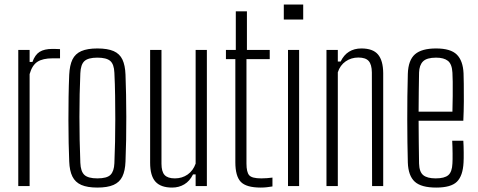

<svg xmlns="http://www.w3.org/2000/svg" viewBox="-20 -820 2108 846"><path d="M60.5 0V-600H110.5V-547H123Q134 -578.5 154.5 -591.5Q175 -604.5 211.5 -604.5Q218.5 -604.5 227.8 -604.2Q237 -604 244.5 -603.5V-563H211.5Q168.5 -563 145 -547.8Q121.5 -532.5 110.5 -493.5V0Z M409 6.5Q365 6.5 338.2 -5.2Q311.5 -17 299 -42.2Q286.5 -67.5 285 -108.5Q283.5 -144 282.5 -190.8Q281.5 -237.5 281.5 -289.5Q281.5 -341.5 282.2 -393.2Q283 -445 285 -491Q287 -532.5 299.2 -557.8Q311.5 -583 338.2 -594.8Q365 -606.5 409 -606.5Q454 -606.5 480.8 -594.8Q507.5 -583 519.5 -557.5Q531.5 -532 533 -491Q534.5 -450.5 535.5 -403Q536.5 -355.5 536.5 -305.2Q536.5 -255 535.8 -205Q535 -155 533 -108.5Q531.5 -67.5 519.2 -42.2Q507 -17 480.2 -5.2Q453.5 6.5 409 6.5ZM409 -34Q451.5 -34 467 -49.8Q482.5 -65.5 484 -100.5Q486 -146.5 487 -195.5Q488 -244.5 488 -295.5Q488 -346.5 487.2 -397.8Q486.5 -449 484 -499.5Q482.5 -537 465.8 -551.5Q449 -566 409 -566Q368.5 -566 352 -550.8Q335.5 -535.5 334 -497Q332 -453 331 -404.5Q330 -356 330 -305.2Q330 -254.5 331 -203.2Q332 -152 334 -102.5Q335.5 -64.5 352 -49.2Q368.5 -34 409 -34Z M738.5 6.5Q688.5 6.5 665 -19.5Q641.5 -45.5 641.5 -103V-600H691.5V-99Q691.5 -64 705.2 -49Q719 -34 750.5 -34Q782.5 -34 806.8 -51Q831 -68 842 -99V-600H891.5V0H842V-51.5H830.5Q816 -22 792.2 -7.8Q768.5 6.5 738.5 6.5Z M1129 6.5Q1065.5 6.5 1041.2 -18.5Q1017 -43.5 1017 -105V-559.5H975.5V-600H1019V-770H1068V-600H1168.5V-559.5H1066V-99.5Q1066 -61.5 1078 -47.8Q1090 -34 1131 -34Q1146.5 -34 1156.5 -35Q1166.5 -36 1180.5 -37.5V1.5Q1168.5 3.5 1155.8 5Q1143 6.5 1129 6.5Z M1230.5 -734V-800H1316V-734ZM1249 0V-600H1298V0Z M1418.5 0V-600H1468.5V-549H1481Q1495 -578 1518 -592.2Q1541 -606.5 1572.5 -606.5Q1623 -606.5 1645.5 -580Q1668 -553.5 1668.5 -498V0H1619.5L1618.5 -501Q1618 -536 1604.5 -551.2Q1591 -566.5 1559 -566.5Q1527.5 -566.5 1503 -549.5Q1478.5 -532.5 1468.5 -501.5V0Z M1902 6.5Q1836 6.5 1807.5 -19.5Q1779 -45.5 1777 -104Q1776 -145 1775.2 -193.2Q1774.5 -241.5 1774.5 -292.5Q1774.5 -343.5 1775 -395.2Q1775.5 -447 1777 -495Q1779 -555 1808.5 -580.8Q1838 -606.5 1901.5 -606.5Q1965.5 -606.5 1992.8 -579.5Q2020 -552.5 2022.5 -497Q2023 -485.5 2023.5 -451.5Q2024 -417.5 2023.8 -373.2Q2023.5 -329 2021.5 -288H1824.5Q1824.5 -241.5 1825.2 -194Q1826 -146.5 1826.5 -99.5Q1827.5 -62.5 1845 -48.2Q1862.5 -34 1900 -34Q1938.5 -34 1955.2 -48.2Q1972 -62.5 1973.5 -99.5Q1974.5 -114.5 1974.2 -143.5Q1974 -172.5 1972.5 -200H2021.5Q2023 -178.5 2023.2 -149.2Q2023.5 -120 2022.5 -104Q2019.5 -45 1993.2 -19.2Q1967 6.5 1902 6.5ZM1824.5 -328H1973.5Q1974.5 -361.5 1974.8 -396.8Q1975 -432 1974.8 -460Q1974.5 -488 1973.5 -500Q1971.5 -537.5 1953.8 -551.8Q1936 -566 1901.5 -566Q1860.5 -566 1844 -549.5Q1827.5 -533 1826.5 -500Q1826 -459 1825.2 -416Q1824.5 -373 1824.5 -328Z"/></svg>

Font: Big Shoulders Text Thin ExtraLight
Style: Regular
Weight: 250
Version: Version 2.002